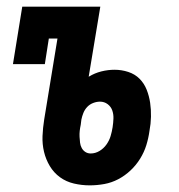

<svg xmlns="http://www.w3.org/2000/svg" viewBox="-20 -550 540 578"><path d="M250 8Q226 8 202.5 2.5Q179 -3 160.5 -16.5Q142 -30 130 -50Q118 -70 112.5 -93Q107 -116 108 -140.5Q109 -165 113 -190L153 -434H127L115 -357H19L47 -530H282L247 -319Q265 -330 285 -335Q305 -340 325 -340Q346 -340 366 -333.5Q386 -327 400 -313Q414 -299 421.5 -280Q429 -261 432 -240.5Q435 -220 434.5 -198.5Q434 -177 430 -156Q427 -134 420.5 -113Q414 -92 402 -72.5Q390 -53 373 -37Q356 -21 336 -10.5Q316 0 294 4Q272 8 250 8ZM253 -88Q267 -88 279.5 -95.5Q292 -103 300.5 -115Q309 -127 313 -140.5Q317 -154 319 -167Q321 -180 321.5 -193Q322 -206 318 -217.5Q314 -229 304 -236.5Q294 -244 281 -244Q271 -244 260.5 -240Q250 -236 242.5 -228Q235 -220 231 -210Q227 -200 225 -190L223 -174Q221 -165 220 -156Q219 -147 219.5 -138Q220 -129 221 -120.5Q222 -112 226 -104.5Q230 -97 237 -92.5Q244 -88 253 -88Z"/></svg>

Font: Iosevka Slab
Style: Bold Italic
Weight: 700
Italic angle: -9°
Monospace: yes
Designer: Belleve Invis
Foundry: Belleve Invis
Version: Version 11.1.0; ttfautohint (v1.8.3)